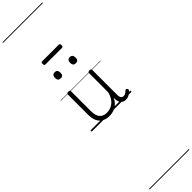

<svg xmlns="http://www.w3.org/2000/svg" viewBox="-777 -1355 2201 2201"><g transform="rotate(-45 323.0 -255.0)"><path d="M270 18Q222 18 185 -1.5Q148 -21 127.5 -61.5Q107 -102 107 -166V-496Q107 -505 113 -509.5Q119 -514 132 -514Q146 -514 152.5 -509.5Q159 -505 159 -496V-171Q159 -127 171.5 -95.5Q184 -64 210 -47Q236 -30 277 -30Q306 -30 333 -39Q360 -48 383 -66.5Q406 -85 424 -115Q442 -145 452 -186V-496Q452 -506 458.5 -510.5Q465 -515 479 -515Q492 -515 498 -510.5Q504 -506 504 -496V-93Q504 -73 508.5 -58.5Q513 -44 523 -36.5Q533 -29 547 -29Q557 -29 567 -32.5Q577 -36 587 -43Q597 -50 607 -61Q613 -67 620 -66.5Q627 -66 633 -59Q638 -54 639.5 -47Q641 -40 636 -34Q625 -19 609 -7Q593 5 575 12Q557 19 537 19Q517 19 502 13Q487 7 476 -5Q465 -17 459 -35Q453 -53 452 -76V-97Q437 -63 415.5 -41Q394 -19 370 -6Q346 7 320.5 12.5Q295 18 270 18ZM181 -683Q159 -683 148 -695Q137 -707 137 -732Q137 -757 148 -769.5Q159 -782 181 -782Q203 -782 213.5 -769.5Q224 -757 224 -732Q225 -707 214 -695Q203 -683 181 -683ZM426 -683Q404 -683 393 -695Q382 -707 382 -732Q382 -757 393 -769.5Q404 -782 426 -782Q447 -782 458 -769.5Q469 -757 469 -732Q470 -707 458.5 -695Q447 -683 426 -683ZM169 -920Q158 -920 154 -927Q150 -934 150 -946Q150 -958 154 -965Q158 -972 169 -972H437Q448 -972 452 -965Q456 -958 456 -946Q456 -934 452 -927Q448 -920 437 -920ZM0 928H646V938H0ZM0 -20H646V0H0ZM0 -505H646V-500H0ZM0 -1448H646V-1438H0Z"/></g></svg>

Font: Playwrite ID Guides
Style: Regular
Weight: 400
Designer: Veronika Burian, José Scaglione
Foundry: TypeTogether
Version: Version 1.003